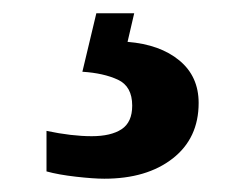

<svg xmlns="http://www.w3.org/2000/svg" viewBox="-20 -29 373 289"><path d="M137 240Q121 240 94.5 237Q68 234 50 229V168Q88 176 118 176Q147 176 163 165.5Q179 155 179 130Q179 101 157.5 91Q136 81 104 79L125 -9H182L172 34Q221 38 250 62Q279 86 279 126Q279 179 240 209.5Q201 240 137 240Z"/></svg>

Font: Noto Serif Vithkuqi
Style: Regular
Weight: 400
Version: Version 1.005